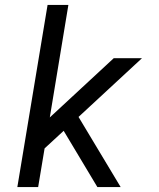

<svg xmlns="http://www.w3.org/2000/svg" viewBox="-20 -755 640 775"><path d="M50 0 172 -735H256L181 -281L439 -520H553L297 -283L467 0H373L237 -227L160 -156L134 0Z"/></svg>

Font: Iosevka SS04 Extended
Style: Italic
Weight: 400
Width: 7
Italic angle: -9°
Monospace: yes
Designer: Belleve Invis
Foundry: Belleve Invis
Version: Version 19.0.0; ttfautohint (v1.8.4)